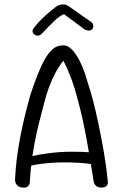

<svg xmlns="http://www.w3.org/2000/svg" viewBox="-20 -849 557 870"><path d="M81 1Q68 -1 61.5 -6Q55 -11 52 -17.5Q49 -24 48.5 -28Q48 -32 48 -32Q52 -125 70.5 -221.5Q89 -318 117 -417Q133 -466 149 -507Q165 -548 182 -578.5Q199 -609 218.5 -626Q238 -643 261 -643Q278 -646 293.5 -635Q309 -624 324 -602Q339 -580 353 -547Q367 -514 378 -473Q388 -445 401 -395.5Q414 -346 427 -284Q440 -222 451.5 -154.5Q463 -87 469 -22Q469 -22 468.5 -18.5Q468 -15 465.5 -10.5Q463 -6 457.5 -2.5Q452 1 441 1Q430 1 423 -2Q416 -5 412 -10Q408 -15 406.5 -19Q405 -23 405 -23Q389 -128 371.5 -223Q354 -318 333 -395Q319 -450 302.5 -494Q286 -538 267 -574Q248 -550 232 -520.5Q216 -491 204 -459Q192 -427 183 -393Q169 -341 157 -293Q145 -245 136.5 -199.5Q128 -154 122.5 -109.5Q117 -65 115 -21Q115 -21 114 -17Q113 -13 109.5 -8Q106 -3 99.5 -0.5Q93 2 81 1ZM100 -94 108 -138Q155 -149 202.5 -155Q250 -161 300.5 -161.5Q351 -162 403 -158L411 -103Q376 -109 335 -111.5Q294 -114 251.5 -113Q209 -112 170 -107Q131 -102 100 -94ZM137 -692Q131 -696 129 -700.5Q127 -705 127.5 -709.5Q128 -714 129.5 -716.5Q131 -719 131 -719Q144 -737 159.5 -753Q175 -769 193 -785Q211 -801 232 -817Q241 -824 251 -827Q261 -830 272.5 -828.5Q284 -827 294 -819L395 -748Q395 -748 397.5 -745.5Q400 -743 401.5 -738.5Q403 -734 403 -729Q403 -724 398 -717Q394 -712 388 -711Q382 -710 377 -711Q372 -712 368 -713.5Q364 -715 364 -715L270 -785Q250 -777 225.5 -753.5Q201 -730 165 -692Q165 -692 161 -690Q157 -688 150.5 -687.5Q144 -687 137 -692Z"/></svg>

Font: Sour Gummy Black ExtraLight
Style: Regular
Weight: 250
Version: Version 1.000